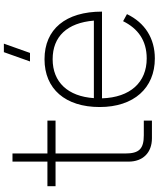

<svg xmlns="http://www.w3.org/2000/svg" viewBox="66 -871 820 992"><g transform="rotate(-90 476.0 -375.0)"><path d="M10 -498H137V-120.5C137 -46.5 183.5 0 257.5 0H349V-42H273C202.5 -42 179 -66.5 179 -138V-498H349V-540H179V-720.5H137V-540H10Z M698.5 -630 746.5 -765H702.5L654.5 -630ZM670 -27C546.5 -27 468.5 -112 464 -258H912C912 -445.5 821.5 -555 666 -555C512.5 -555 419 -447.5 419 -270C419 -93.5 517 15 670 15C773.5 15 854.5 -36 899 -129L862.5 -149C825 -73 763.5 -27 670 -27ZM465 -300C474 -434 547.5 -513 666 -513C783.5 -513 854 -438 865.5 -300Z"/></g></svg>

Font: Vela Sans ExtLt
Style: Regular
Weight: 200
Designer: Principal design: Mikhail Sharanda - project Manrope.
Design modification: Ravid Balaliev
Foundry: Mikhail Sharanda
Version: Version 1.001